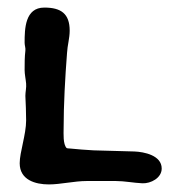

<svg xmlns="http://www.w3.org/2000/svg" viewBox="-20 -610 447 507"><path d="M32 -179C32 -135 73 -123 109 -123C140 -123 176 -132 209 -132H286C309 -132 333 -127 356 -126C378 -125 407 -140 407 -165C407 -200 360 -209 335 -210L227 -213C206 -214 184 -216 163 -218C161 -218 158 -218 156 -219C146 -229 148 -258 148 -270C148 -334 152 -406 157 -470C158 -490 164 -509 164 -529C164 -574 141 -590 97 -590C46 -590 45 -534 45 -497C45 -490 48 -483 47 -476C45 -460 45 -442 45 -425C45 -414 48 -401 49 -389C50 -379 47 -367 47 -357C48 -335 49 -314 49 -292C49 -255 32 -208 32 -179Z"/></svg>

Font: ChillLongCangKaiShu ExtraBold
Style: Regular
Weight: 800
Version: Version 3.500;Glyphs 3.1.1 (3135)